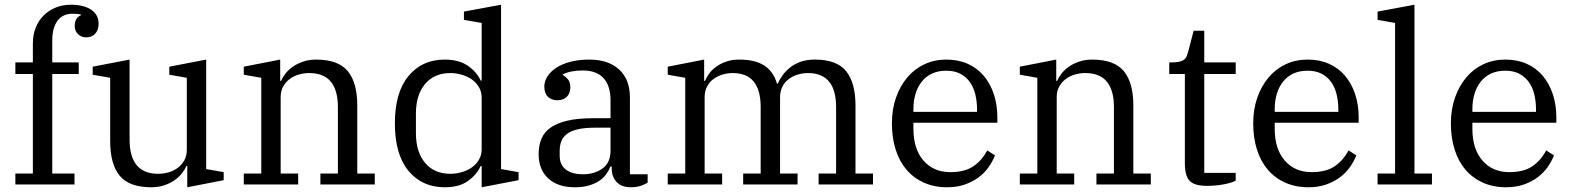

<svg xmlns="http://www.w3.org/2000/svg" viewBox="-20 -780 6647 812"><path d="M45 -46H119V-467H45V-516H119V-597Q119 -633 131 -663Q143 -693 164.5 -714.5Q186 -736 215.5 -748Q245 -760 280 -760Q334 -760 365.5 -739Q397 -718 397 -679Q397 -653 382.5 -637.5Q368 -622 345 -622Q323 -622 309.5 -636Q296 -650 296 -670Q296 -705 323 -716V-718Q316 -720 307 -721Q298 -722 287 -722Q245 -722 223 -692Q201 -662 201 -608V-516H313V-467H201V-46H295V0H45Z M620 12Q527 12 486.5 -36.5Q446 -85 446 -183V-451L372 -464V-498L528 -528V-190Q528 -45 649 -45Q671 -45 692.5 -51Q714 -57 731.5 -70Q749 -83 759.5 -102Q770 -121 770 -147V-451L696 -464V-498L852 -528V-65L926 -52V-18L772 12V-78H768Q762 -63 749.5 -47Q737 -31 718.5 -18Q700 -5 675 3.5Q650 12 620 12Z M1011 -46H1085V-451L1011 -464V-498L1165 -528V-438H1169Q1175 -453 1187.5 -469Q1200 -485 1218.5 -498Q1237 -511 1262 -519.5Q1287 -528 1317 -528Q1410 -528 1450.5 -479.5Q1491 -431 1491 -334V-46H1565V0H1335V-46H1409V-327Q1409 -471 1288 -471Q1266 -471 1244.5 -465Q1223 -459 1205.5 -446Q1188 -433 1177.5 -414Q1167 -395 1167 -369V-46H1241V0H1011Z M1861 12Q1765 12 1707.5 -57.5Q1650 -127 1650 -258Q1650 -389 1707.5 -458.5Q1765 -528 1861 -528Q1921 -528 1958.5 -502Q1996 -476 2013 -439H2017V-683L1942 -696V-731L2099 -760V-65L2173 -52V-18L2017 12V-78H2013Q1996 -41 1959 -14.5Q1922 12 1861 12ZM1885 -45Q1909 -45 1933 -52Q1957 -59 1975.5 -72Q1994 -85 2005.5 -104.5Q2017 -124 2017 -148V-368Q2017 -392 2005.5 -411.5Q1994 -431 1975.5 -444Q1957 -457 1933 -464Q1909 -471 1885 -471Q1816 -471 1777.5 -424.5Q1739 -378 1739 -300V-216Q1739 -138 1777.5 -91.5Q1816 -45 1885 -45Z M2411 12Q2339 12 2298.5 -25.5Q2258 -63 2258 -128Q2258 -165 2270 -193.5Q2282 -222 2309.5 -241Q2337 -260 2381 -270Q2425 -280 2488 -280H2562V-356Q2562 -417 2532.5 -449.5Q2503 -482 2444 -482Q2418 -482 2396 -477.5Q2374 -473 2360 -465V-463Q2371 -457 2381.5 -445Q2392 -433 2392 -411Q2392 -385 2377 -370.5Q2362 -356 2337 -356Q2313 -356 2297.5 -370.5Q2282 -385 2282 -414Q2282 -436 2295 -456.5Q2308 -477 2332 -493Q2356 -509 2391.5 -518.5Q2427 -528 2472 -528Q2553 -528 2598.5 -486Q2644 -444 2644 -368V-43H2719V-8Q2708 0 2689.5 6Q2671 12 2648 12Q2609 12 2588 -10Q2567 -32 2567 -69V-76H2562Q2555 -59 2543.5 -43Q2532 -27 2514 -15Q2496 -3 2470.5 4.5Q2445 12 2411 12ZM2446 -43Q2494 -43 2528 -67.5Q2562 -92 2562 -143V-240H2497Q2454 -240 2425 -233.5Q2396 -227 2379 -214.5Q2362 -202 2354.5 -184Q2347 -166 2347 -142V-121Q2347 -83 2373 -63Q2399 -43 2446 -43Z M2804 -46H2878V-451L2804 -464V-498L2958 -528V-438H2962Q2968 -454 2980 -470Q2992 -486 3010.5 -499Q3029 -512 3053 -520Q3077 -528 3107 -528Q3173 -528 3212 -503Q3251 -478 3266 -426H3269Q3277 -444 3290 -462Q3303 -480 3322 -495Q3341 -510 3366.5 -519Q3392 -528 3426 -528Q3519 -528 3558.5 -479Q3598 -430 3598 -333V-46H3672V0H3442V-46H3516V-327Q3516 -471 3397 -471Q3375 -471 3353.5 -464.5Q3332 -458 3315.5 -445.5Q3299 -433 3289 -413.5Q3279 -394 3279 -368V-46H3353V0H3123V-46H3197V-327Q3197 -471 3079 -471Q3056 -471 3035 -464.5Q3014 -458 2997 -445.5Q2980 -433 2970 -413.5Q2960 -394 2960 -368V-46H3034V0H2804Z M3986 12Q3931 12 3887.5 -7.5Q3844 -27 3814 -62Q3784 -97 3768 -147Q3752 -197 3752 -258Q3752 -318 3769.5 -367.5Q3787 -417 3817.5 -453Q3848 -489 3890 -508.5Q3932 -528 3982 -528Q4033 -528 4073 -510Q4113 -492 4140.5 -459.5Q4168 -427 4183 -382Q4198 -337 4198 -284V-261H3843V-235Q3843 -150 3885.5 -101Q3928 -52 3999 -52Q4061 -52 4097.5 -77.5Q4134 -103 4155 -144L4188 -123Q4178 -97 4160.5 -72.5Q4143 -48 4118 -29.5Q4093 -11 4060 0.5Q4027 12 3986 12ZM3843 -307H4112V-317Q4112 -352 4104.5 -382Q4097 -412 4081 -434Q4065 -456 4040.5 -468.5Q4016 -481 3982 -481Q3948 -481 3922 -469Q3896 -457 3878.5 -435Q3861 -413 3852 -383.5Q3843 -354 3843 -319Z M4293 -46H4367V-451L4293 -464V-498L4447 -528V-438H4451Q4457 -453 4469.5 -469Q4482 -485 4500.5 -498Q4519 -511 4544 -519.5Q4569 -528 4599 -528Q4692 -528 4732.5 -479.5Q4773 -431 4773 -334V-46H4847V0H4617V-46H4691V-327Q4691 -471 4570 -471Q4548 -471 4526.5 -465Q4505 -459 4487.5 -446Q4470 -433 4459.5 -414Q4449 -395 4449 -369V-46H4523V0H4293Z M5084 6Q5031 6 5011 -15.5Q4991 -37 4991 -89V-467H4925V-516H4934Q4955 -516 4967.5 -519Q4980 -522 4987.5 -527.5Q4995 -533 4998.5 -541.5Q5002 -550 5005 -561L5028 -650H5073V-516H5206V-467H5073V-49H5206V-16Q5197 -11 5183.5 -7Q5170 -3 5153.5 0Q5137 3 5119 4.5Q5101 6 5084 6Z M5514 12Q5459 12 5415.5 -7.5Q5372 -27 5342 -62Q5312 -97 5296 -147Q5280 -197 5280 -258Q5280 -318 5297.5 -367.5Q5315 -417 5345.5 -453Q5376 -489 5418 -508.5Q5460 -528 5510 -528Q5561 -528 5601 -510Q5641 -492 5668.5 -459.5Q5696 -427 5711 -382Q5726 -337 5726 -284V-261H5371V-235Q5371 -150 5413.5 -101Q5456 -52 5527 -52Q5589 -52 5625.5 -77.5Q5662 -103 5683 -144L5716 -123Q5706 -97 5688.5 -72.5Q5671 -48 5646 -29.5Q5621 -11 5588 0.5Q5555 12 5514 12ZM5371 -307H5640V-317Q5640 -352 5632.5 -382Q5625 -412 5609 -434Q5593 -456 5568.5 -468.5Q5544 -481 5510 -481Q5476 -481 5450 -469Q5424 -457 5406.5 -435Q5389 -413 5380 -383.5Q5371 -354 5371 -319Z M5806 -46H5880V-683L5806 -696V-731L5962 -760V-46H6036V0H5806Z M6350 12Q6295 12 6251.5 -7.5Q6208 -27 6178 -62Q6148 -97 6132 -147Q6116 -197 6116 -258Q6116 -318 6133.5 -367.5Q6151 -417 6181.5 -453Q6212 -489 6254 -508.5Q6296 -528 6346 -528Q6397 -528 6437 -510Q6477 -492 6504.5 -459.5Q6532 -427 6547 -382Q6562 -337 6562 -284V-261H6207V-235Q6207 -150 6249.5 -101Q6292 -52 6363 -52Q6425 -52 6461.5 -77.5Q6498 -103 6519 -144L6552 -123Q6542 -97 6524.5 -72.5Q6507 -48 6482 -29.5Q6457 -11 6424 0.5Q6391 12 6350 12ZM6207 -307H6476V-317Q6476 -352 6468.5 -382Q6461 -412 6445 -434Q6429 -456 6404.5 -468.5Q6380 -481 6346 -481Q6312 -481 6286 -469Q6260 -457 6242.5 -435Q6225 -413 6216 -383.5Q6207 -354 6207 -319Z"/></svg>

Font: IBM Plex Serif
Style: Regular
Weight: 400
Designer: Mike Abbink, Paul van der Laan, Pieter van Rosmalen
Foundry: Bold Monday
Version: Version 3.001